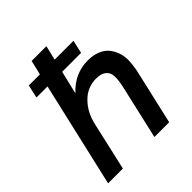

<svg xmlns="http://www.w3.org/2000/svg" viewBox="-190 -816 942 942"><g transform="rotate(-45 281.0 -345.0)"><path d="M376 -497.1Q412.6 -497.1 440.4 -485.8Q468.3 -474.6 484.4 -455.3Q500.5 -436 509.8 -410.2Q519 -384.3 518.1 -354.7Q517.1 -325.2 511.2 -293.9L443.8 0H341.3L407.2 -287.6Q414.6 -322.8 413.8 -348.9Q413.1 -375 395 -390.1Q377 -405.3 341.3 -405.3Q281.7 -405.3 238.8 -362.5Q195.8 -319.8 180.2 -253.4L122.6 0H20L146 -546.4H69.3L84.5 -614.7H161.6L179.2 -689.9H281.7L263.7 -614.7H394.5L378.9 -546.4H247.6L218.8 -425.8Q284.7 -497.1 376 -497.1Z"/></g></svg>

Font: HK Grotesk SmBold Legacy Italic
Style: Regular
Weight: 600
Italic angle: -13°
Designer: Alfredo Marco Pradil
Foundry: Hanken Design Co.
Version: Version 2.022;PS 002.022;hotconv 1.0.88;makeotf.lib2.5.64775